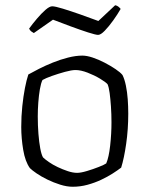

<svg xmlns="http://www.w3.org/2000/svg" viewBox="-20 -712 570 732"><path d="M257 0Q235 0 209.5 -8Q184 -16 160.5 -27.5Q137 -39 119.5 -51Q102 -63 94 -71Q76 -96 68.5 -140.5Q61 -185 61 -228Q61 -269 65 -307Q69 -345 75 -376Q81 -407 88 -428Q104 -437 128.5 -449.5Q153 -462 181.5 -473.5Q210 -485 239.5 -492.5Q269 -500 294 -500Q311 -500 333.5 -492.5Q356 -485 379 -473Q402 -461 420.5 -448.5Q439 -436 447 -426Q455 -410 460 -385.5Q465 -361 467 -333.5Q469 -306 469 -279Q469 -219 461 -163.5Q453 -108 442 -73Q429 -63 409.5 -50.5Q390 -38 365.5 -26.5Q341 -15 313.5 -7.5Q286 0 257 0ZM274 -53Q288 -53 311.5 -60Q335 -67 356.5 -75.5Q378 -84 385 -89Q395 -112 400 -157Q405 -202 405 -246Q405 -277 403 -306Q401 -335 398 -357.5Q395 -380 390 -391Q383 -399 361.5 -412Q340 -425 314 -435Q288 -445 268 -445Q253 -445 227.5 -438Q202 -431 178 -422.5Q154 -414 142 -407Q136 -395 132 -371.5Q128 -348 126 -321Q124 -294 124 -268Q124 -234 126.5 -202Q129 -170 133.5 -146Q138 -122 144 -112Q151 -105 166 -94.5Q181 -84 200 -75Q219 -66 238.5 -59.5Q258 -53 274 -53ZM354 -579Q345 -579 315.5 -588.5Q286 -598 249.5 -611.5Q213 -625 182 -637L109 -586Q105 -588 99.5 -592Q94 -596 91 -603Q104 -621 121 -641Q138 -661 153.5 -674.5Q169 -688 179 -688Q190 -688 219.5 -679Q249 -670 286 -657Q323 -644 355 -632L419 -692Q426 -691 431.5 -686.5Q437 -682 440 -678Q428 -657 411.5 -634Q395 -611 379.5 -595Q364 -579 354 -579Z"/></svg>

Font: Texturina 12pt Thin
Style: Regular
Weight: 250
Designer: Guillermo Torres Carreño
Foundry: Omnibus-Type
Version: Version 1.002